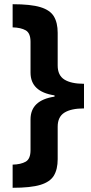

<svg xmlns="http://www.w3.org/2000/svg" viewBox="-20 -734 434 912"><path d="M40 48Q79 47 102 34Q125 21 125 -21V-167Q125 -258 239 -275V-281Q125 -298 125 -389V-535Q125 -577 102 -590Q79 -603 40 -604V-714Q126 -714 172 -700Q218 -686 236 -656Q254 -626 254 -578V-423Q254 -376 286 -356Q318 -336 379 -336V-219Q318 -219 286 -199Q254 -179 254 -132V22Q254 70 236 100Q218 130 172 144Q126 158 40 158Z"/></svg>

Font: Noto Sans Gunjala Gondi
Style: Regular
Weight: 400
Designer: Ek Type
Foundry: Ek Type
Version: Version 1.004